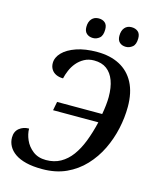

<svg xmlns="http://www.w3.org/2000/svg" viewBox="-133 -1004 905 1106"><g transform="rotate(15 319.5 -451.5)"><path d="M225 10Q169 10 129 0Q89 -10 63 -28Q37 -46 24 -70Q11 -94 11 -121Q11 -157 35 -176.5Q59 -196 93 -196Q93 -164 108 -129.5Q123 -95 154.5 -70.5Q186 -46 233 -46Q282 -46 319.5 -67Q357 -88 385 -126Q413 -164 433.5 -217Q454 -270 469 -334H199L209 -386H478Q483 -413 486 -440.5Q489 -468 489 -490Q489 -547 474 -587.5Q459 -628 429.5 -650Q400 -672 354 -672Q321 -672 295.5 -658Q270 -644 252 -622.5Q234 -601 223 -575Q212 -549 207 -526Q183 -526 165 -534.5Q147 -543 137 -559Q127 -575 127 -596Q127 -630 155 -659Q183 -688 235 -706Q287 -724 359 -724Q436 -724 492.5 -694.5Q549 -665 579.5 -607Q610 -549 610 -464Q610 -400 595.5 -333.5Q581 -267 551.5 -206Q522 -145 476 -96Q430 -47 368 -18.5Q306 10 225 10ZM509 -795Q486 -795 471.5 -808Q457 -821 457 -847Q457 -878 472 -895.5Q487 -913 513 -913Q536 -913 551 -900.5Q566 -888 566 -861Q566 -824 548 -809.5Q530 -795 509 -795ZM313 -795Q290 -795 275 -808Q260 -821 260 -847Q260 -878 275.5 -895.5Q291 -913 317 -913Q340 -913 354.5 -900.5Q369 -888 369 -861Q369 -824 351.5 -809.5Q334 -795 313 -795Z"/></g></svg>

Font: ET Text
Style: Italic
Weight: 470
Italic angle: -12°
Designer: Monotype Design Team
Foundry: Monotype Imaging Inc.
Version: Version 2.009